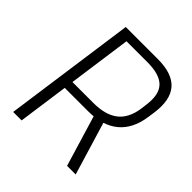

<svg xmlns="http://www.w3.org/2000/svg" viewBox="-191 -831 962 962"><g transform="rotate(45 290.0 -350.0)"><path d="M151 -700H378Q481 -700 525 -650Q569 -600 555 -499L550 -464Q537 -367 478 -317.5Q419 -268 317 -268H146L153 -316H305Q391 -316 437.5 -352.5Q484 -389 495 -466L499 -498Q510 -579 474.5 -615.5Q439 -652 352 -652H190L207 -673L113 0H53ZM349 -285H410L496 0H435Z"/></g></svg>

Font: Pathway Extreme 28pt ExtraLight
Style: Italic
Weight: 250
Italic angle: -8°
Designer: Eduardo Rodriguez Tunni
Foundry: Eduardo Rodriguez Tunni
Version: Version 1.001;gftools[0.9.26]